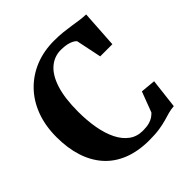

<svg xmlns="http://www.w3.org/2000/svg" viewBox="-201 -902 1062 1062"><g transform="rotate(-45 330.0 -371.0)"><path d="M367 11Q278.5 11 212.2 -15.5Q146 -42 102.2 -91.5Q58.5 -141 36.5 -210Q14.5 -279 14.5 -364Q14.5 -454 41.8 -525.5Q69 -597 118.8 -647.5Q168.5 -698 235.2 -724.8Q302 -751.5 381.5 -751.5Q420 -751.5 450.8 -748.2Q481.5 -745 507.8 -740.8Q534 -736.5 559.2 -733Q584.5 -729.5 610.5 -728.5L596.5 -509.5H501.5L470.5 -659Q464.5 -666.5 452 -673.2Q439.5 -680 420 -684.5Q400.5 -689 373 -689Q321 -689 281.5 -655Q242 -621 220.2 -552.2Q198.5 -483.5 198.5 -379.5Q198.5 -310 209.2 -250Q220 -190 242 -145.8Q264 -101.5 297.8 -76.5Q331.5 -51.5 378 -51.5Q407.5 -51.5 427.8 -57Q448 -62.5 460.8 -71.5Q473.5 -80.5 482 -89.5L527.5 -209.5L615 -201.5L594.5 -27Q570.5 -25.5 549.5 -19.5Q528.5 -13.5 504.2 -6.5Q480 0.5 447 5.8Q414 11 367 11Z"/></g></svg>

Font: Merriweather 36pt ExtraBold
Style: Regular
Weight: 800
Designer: Eben Sorkin
Foundry: Eben Sorkin
Version: Version 2.100